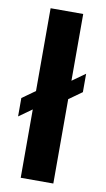

<svg xmlns="http://www.w3.org/2000/svg" viewBox="-84 -771 447 813"><g transform="rotate(10 139.0 -364.5)"><path d="M206.1 -441.9 262.2 -481.9V-402.8L206.1 -362.8V0H65.9V-293.9L9.8 -253.9V-333L65.9 -373V-729H206.1Z"/></g></svg>

Font: Miedinger*
Style: Bold
Weight: 700
Version: Version 001.000